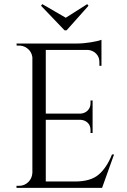

<svg xmlns="http://www.w3.org/2000/svg" viewBox="-20 -911 617 931"><path d="M409 -883C409 -883 403 -891 403 -891C403 -891 299 -825 299 -825C299 -825 185 -891 185 -891C185 -891 179 -883 179 -883C179 -883 293 -764 293 -764C293 -764 303 -764 303 -764C303 -764 409 -883 409 -883ZM60 -10C60 -10 60 0 60 0C60 0 475 0 475 0C475 0 533 -162 533 -162C533 -162 523 -162 523 -162C523 -162 523 -162 523 -162C506 -119 484 -86 458 -64C432 -42 394 -31 345 -31C345 -31 202 -31 202 -31C202 -31 202 -330 202 -330C202 -330 372 -330 372 -330C372 -330 372 -330 372 -330C385 -329 397 -324 406 -315C415 -306 419 -294 419 -281C419 -281 419 -266 419 -266C419 -266 429 -266 429 -266C429 -266 429 -424 429 -424C429 -424 419 -424 419 -424C419 -424 419 -410 419 -410C419 -410 419 -410 419 -410C419 -396 414 -384 405 -375C396 -366 384 -361 371 -360C371 -360 202 -360 202 -360C202 -360 202 -669 202 -669C202 -669 406 -669 406 -669C406 -669 406 -669 406 -669C421 -668 435 -662 446 -651C457 -640 462 -626 462 -610C462 -610 462 -592 462 -592C462 -592 472 -592 472 -592C472 -592 472 -718 472 -718C472 -718 472 -718 472 -718C462 -714 445 -710 421 -706C396 -702 374 -700 353 -700C353 -700 60 -700 60 -700C60 -700 61 -690 61 -690C61 -690 73 -690 73 -690C73 -690 73 -690 73 -690C84 -690 94 -687 104 -682C104 -682 104 -682 104 -682C123 -671 134 -655 137 -633C137 -633 137 -73 137 -73C137 -73 137 -73 137 -73C136 -56 130 -41 118 -29C105 -16 90 -10 73 -10C73 -10 60 -10 60 -10Z"/></svg>

Font: Cinzel Utterance
Style: Regular
Weight: 500
Designer: Natanael Gama
Foundry: ""
Version: ""